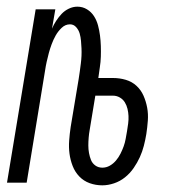

<svg xmlns="http://www.w3.org/2000/svg" viewBox="-20 -548 540 576"><path d="M287 8Q267 8 249 1.5Q231 -5 218 -18.5Q205 -32 198 -50Q191 -68 188.5 -87Q186 -106 187.5 -126.5Q189 -147 192 -167L216 -311Q218 -323 219.5 -334.5Q221 -346 222.5 -357.5Q224 -369 224.5 -380.5Q225 -392 224.5 -403Q224 -414 223 -425.5Q222 -437 219 -447.5Q216 -458 208.5 -466.5Q201 -475 190 -475Q176 -475 165 -464.5Q154 -454 147 -441.5Q140 -429 135 -415.5Q130 -402 126.5 -389Q123 -376 120 -362.5Q117 -349 115 -335L60 0H1L87 -520H146L136 -462Q141 -474 148.5 -485.5Q156 -497 165 -506.5Q174 -516 186.5 -522Q199 -528 212 -528Q228 -528 241 -520Q254 -512 262 -499.5Q270 -487 274 -472Q278 -457 280 -441.5Q282 -426 282.5 -410Q283 -394 282.5 -378Q282 -362 279.5 -346Q277 -330 275 -314H319Q339 -314 357.5 -308.5Q376 -303 389.5 -290.5Q403 -278 410.5 -261Q418 -244 421.5 -225Q425 -206 423.5 -186Q422 -166 419 -146Q416 -128 411.5 -110.5Q407 -93 399.5 -76.5Q392 -60 381 -44Q370 -28 355 -16Q340 -4 322 2Q304 8 287 8ZM287 -45Q299 -45 309.5 -51Q320 -57 328 -66.5Q336 -76 341.5 -87Q347 -98 351 -109Q355 -120 357 -131.5Q359 -143 361 -154Q363 -166 364.5 -177.5Q366 -189 365.5 -200Q365 -211 362.5 -221.5Q360 -232 354.5 -241Q349 -250 339.5 -255.5Q330 -261 319 -261H266L249 -158Q247 -147 246 -135Q245 -123 245 -111.5Q245 -100 247 -89Q249 -78 253 -68Q257 -58 266 -51.5Q275 -45 287 -45Z"/></svg>

Font: Iosevka Term Curly Light
Style: Italic
Weight: 300
Italic angle: -9°
Designer: Belleve Invis
Foundry: Belleve Invis
Version: Version 32.3.0